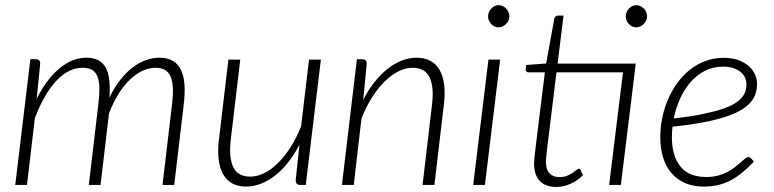

<svg xmlns="http://www.w3.org/2000/svg" viewBox="-20 -734 3072 762"><path d="M40.5 0 100.5 -499H122Q139.5 -499 139.5 -481L125.5 -342Q164.5 -419.5 215.5 -462.2Q266.5 -505 323 -505Q352 -505 371 -494.5Q390 -484 400.5 -463.8Q411 -443.5 414 -414Q417 -384.5 414 -346.5Q433.5 -386.5 456.8 -416.2Q480 -446 505.8 -465.8Q531.5 -485.5 558.5 -495.2Q585.5 -505 612 -505Q644.5 -505 665.8 -492.5Q687 -480 698.5 -456Q710 -432 712.2 -397.2Q714.5 -362.5 709 -318L671.5 0H625L662.5 -318Q667 -353.5 666.2 -381Q665.5 -408.5 658.2 -427.2Q651 -446 636.2 -455.5Q621.5 -465 597 -465Q572.5 -465 547.2 -453.8Q522 -442.5 497.8 -420Q473.5 -397.5 451.8 -363.5Q430 -329.5 412.5 -283.5L379 0H332.5L370 -318Q374.5 -353.5 374.5 -381Q374.5 -408.5 368 -427.2Q361.5 -446 347.2 -455.5Q333 -465 308.5 -465Q251.5 -465 203.2 -413Q155 -361 118.5 -266L87 0Z M1253.5 -497.5 1193.5 0H1171.5Q1162 0 1157.8 -5Q1153.5 -10 1153.5 -18.5L1168.5 -160Q1148 -120.5 1123.5 -89.5Q1099 -58.5 1071.8 -37.2Q1044.5 -16 1015.2 -4.8Q986 6.5 957 6.5Q893 6.5 865.5 -42.8Q838 -92 849 -181L886.5 -497.5H933.5L896 -181Q887.5 -109.5 905.5 -71.2Q923.5 -33 973 -33Q1000.5 -33 1028.8 -47Q1057 -61 1083.5 -87.2Q1110 -113.5 1133.5 -150.2Q1157 -187 1175 -233L1206.5 -497.5Z M1421.5 -337.5Q1441.5 -377 1466.2 -408.2Q1491 -439.5 1518.5 -461Q1546 -482.5 1575 -493.8Q1604 -505 1633.5 -505Q1665.5 -505 1688.2 -492.5Q1711 -480 1724.8 -456Q1738.5 -432 1742.8 -397.2Q1747 -362.5 1741.5 -318L1704 0H1657L1694.5 -318Q1703 -389 1685 -427Q1667 -465 1617.5 -465Q1589.5 -465 1561.2 -450.8Q1533 -436.5 1506.2 -410.2Q1479.5 -384 1456 -346.8Q1432.5 -309.5 1414.5 -263L1384 0H1337L1396.5 -499H1418Q1435.5 -499 1435.5 -481Z M1965 -497.5 1904.5 0H1858L1918.5 -497.5ZM2001.5 -669Q2001.5 -660 1997.8 -652.2Q1994 -644.5 1988 -638.5Q1982 -632.5 1974.2 -629Q1966.5 -625.5 1958.5 -625.5Q1950 -625.5 1942.5 -629Q1935 -632.5 1929.5 -638.5Q1924 -644.5 1920.5 -652.2Q1917 -660 1917 -669Q1917 -678 1920.5 -686Q1924 -694 1929.8 -700.2Q1935.5 -706.5 1943 -710Q1950.5 -713.5 1959 -713.5Q1967 -713.5 1974.8 -710Q1982.5 -706.5 1988.5 -700.5Q1994.5 -694.5 1998 -686.2Q2001.5 -678 2001.5 -669Z M2499 -447 2444 0H2397.5L2452.5 -447H2188.5L2154 -165.5Q2151.5 -145 2150 -132Q2148.5 -119 2147.8 -110.8Q2147 -102.5 2146.8 -98.5Q2146.5 -94.5 2146.5 -92.5Q2146.5 -60 2161.5 -45.5Q2176.5 -31 2200.5 -31Q2217 -31 2230 -36.2Q2243 -41.5 2252.2 -47.8Q2261.5 -54 2267.8 -59.2Q2274 -64.5 2277 -64.5Q2281.5 -64.5 2284 -59.5L2293.5 -38.5Q2273 -17.5 2244.8 -4.8Q2216.5 8 2187.5 8Q2146.5 8 2123.5 -14.5Q2100.5 -37 2099.5 -83.5Q2099.5 -86.5 2099.8 -91Q2100 -95.5 2100.8 -104.5Q2101.5 -113.5 2103.2 -127.8Q2105 -142 2107.5 -164L2142.5 -447H2077Q2072 -447 2069 -450Q2066 -453 2066.5 -458.5L2068.5 -476L2147.5 -482L2180 -660.5Q2181.5 -665 2184.8 -668.5Q2188 -672 2193 -672H2216.5L2193 -481.5H2503ZM2548 -669Q2548 -660 2544.2 -652.2Q2540.5 -644.5 2534.5 -638.5Q2528.5 -632.5 2520.8 -629Q2513 -625.5 2505 -625.5Q2496.5 -625.5 2489 -629Q2481.5 -632.5 2476 -638.5Q2470.5 -644.5 2467 -652.2Q2463.5 -660 2463.5 -669Q2463.5 -678 2467 -686Q2470.5 -694 2476.2 -700.2Q2482 -706.5 2489.5 -710Q2497 -713.5 2505.5 -713.5Q2513.5 -713.5 2521.2 -710Q2529 -706.5 2535 -700.5Q2541 -694.5 2544.5 -686.2Q2548 -678 2548 -669Z M2849.5 -469.5Q2809.5 -469.5 2777.2 -452.8Q2745 -436 2720.2 -407.5Q2695.5 -379 2678.8 -341.8Q2662 -304.5 2654 -264Q2717.5 -271 2763.5 -280.2Q2809.5 -289.5 2841.5 -299.8Q2873.5 -310 2893.5 -322Q2913.5 -334 2924.2 -346.8Q2935 -359.5 2938.8 -373Q2942.5 -386.5 2942.5 -401Q2942.5 -411.5 2937.8 -423.8Q2933 -436 2922 -446Q2911 -456 2893.2 -462.8Q2875.5 -469.5 2849.5 -469.5ZM2972 -92.5Q2947.5 -66.5 2924.2 -47.8Q2901 -29 2877.2 -17Q2853.5 -5 2828 0.8Q2802.5 6.5 2773.5 6.5Q2732 6.5 2699.8 -7.2Q2667.5 -21 2645.5 -46.2Q2623.5 -71.5 2612 -107.8Q2600.5 -144 2600.5 -189Q2600.5 -226.5 2608 -264.5Q2615.5 -302.5 2630.2 -337.5Q2645 -372.5 2666.8 -403Q2688.5 -433.5 2716.5 -456Q2744.5 -478.5 2778.5 -491.5Q2812.5 -504.5 2852 -504.5Q2888.5 -504.5 2913.8 -494.2Q2939 -484 2954.8 -468.8Q2970.5 -453.5 2977.5 -435.8Q2984.5 -418 2984.5 -402.5Q2984.5 -382 2979 -363.5Q2973.5 -345 2959.5 -328.5Q2945.5 -312 2921.5 -297.5Q2897.5 -283 2860.2 -270.8Q2823 -258.5 2771 -248.5Q2719 -238.5 2649 -231Q2648 -221 2647.2 -210.5Q2646.5 -200 2646.5 -190Q2646.5 -115.5 2680.2 -73.5Q2714 -31.5 2782 -31.5Q2808.5 -31.5 2829.8 -37.2Q2851 -43 2867.8 -52Q2884.5 -61 2897.2 -71Q2910 -81 2920 -90Q2930 -99 2937.2 -104.8Q2944.5 -110.5 2950.5 -110.5Q2956.5 -110.5 2961 -105.5Z"/></svg>

Font: Lato 2
Style: Italic
Weight: 300
Italic angle: -7°
Designer: Lukasz Dziedzic with Adam Twardoch and Botio Nikoltchev
Foundry: tyPoland Lukasz Dziedzic
Version: Version 2.015; 2015-08-06; http://www.latofonts.com/